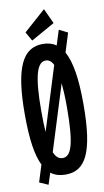

<svg xmlns="http://www.w3.org/2000/svg" viewBox="-93 -836 500 925"><g transform="rotate(-10 156.5 -373.5)"><path d="M110 -653 226 -718 192 -792 85 -697ZM67 45 85 -11C105 4 129 11 157 11C254 11 300 -70 300 -309C300 -435 286 -518 258 -568L287 -661L245 -682L222 -609C204 -622 182 -628 157 -628C60 -628 13 -541 13 -309C13 -187 25 -107 50 -57L24 26ZM94 -309C94 -487 116 -547 157 -547C172 -547 184 -539 194 -519L97 -208C95 -236 94 -270 94 -309ZM157 -70C139 -70 125 -80 114 -106L214 -426C217 -395 219 -356 219 -309C219 -122 197 -70 157 -70Z"/></g></svg>

Font: Inconsolata ExtraCondensed
Style: Bold
Weight: 700
Width: 2
Monospace: yes
Designer: Raph Levien, Cyreal, Brenton Simpson
Foundry: Raph Levien, Cyreal, Google
Version: Version 3.100